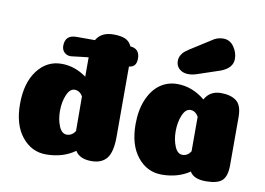

<svg xmlns="http://www.w3.org/2000/svg" viewBox="-81 -891 1410 1023"><g transform="rotate(10 624.5 -379.0)"><path d="M579 -150Q579 -69 552 -34.5Q525 0 469 0Q405 0 381 -40Q316 7 224 7Q146 7 94 -57.5Q42 -122 42 -234Q42 -348 93 -415.5Q144 -483 224 -483Q296 -483 359 -437V-542Q338 -540 314.5 -537Q291 -534 277.5 -532.5Q264 -531 263 -531Q242 -531 228.5 -544.5Q215 -558 215 -579Q215 -638 276 -638H376Q403 -685 469 -685Q508 -685 532 -675Q556 -665 568 -638Q619 -634 619 -581Q619 -557 609 -545Q599 -533 579 -531ZM361 -144 360 -331Q343 -359 316 -359Q290 -359 274 -321Q258 -283 258 -234Q258 -188 273 -152Q288 -116 315 -116Q344 -116 361 -144Z M850 6Q771 6 719 -58.5Q667 -123 667 -235Q667 -311 691 -368Q715 -425 756 -454.5Q797 -484 850 -484Q931 -484 1000 -427Q1027 -477 1087 -477Q1141 -477 1171 -453.5Q1201 -430 1201 -367V-107Q1201 -47 1176 -23.5Q1151 0 1088 0Q1022 0 1001 -37Q937 6 850 6ZM986 -331Q969 -360 942 -360Q916 -360 900 -322Q884 -284 884 -235Q884 -189 899 -153Q914 -117 941 -117Q969 -117 986 -144ZM1001 -753Q1023 -765 1049 -765Q1085 -765 1106.5 -734Q1128 -703 1128 -669Q1128 -619 1065 -595L943 -554Q919 -546 898 -546Q877 -546 861.5 -554Q846 -562 838 -575.5Q830 -589 830 -606Q830 -623 838.5 -637.5Q847 -652 855.5 -658.5Q864 -665 881 -677Q885 -679 886 -680Z"/></g></svg>

Font: Coiny 2.0
Style: Regular
Weight: 400
Version: Version 1.001 July 11, 2018